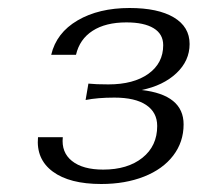

<svg xmlns="http://www.w3.org/2000/svg" viewBox="-20 -727 496 480"><path d="M75 -384H137Q133 -346 160 -324.5Q187 -303 238 -303Q299 -303 336 -332.5Q373 -362 373 -412Q373 -446 345.5 -464.5Q318 -483 266 -483Q224 -483 194 -477L201 -518Q219 -516 251 -516Q314 -516 351 -542.5Q388 -569 388 -614Q388 -642 364 -656.5Q340 -671 296 -671Q244 -671 211.5 -650Q179 -629 170 -590H108Q121 -645 174 -676Q227 -707 304 -707Q375 -707 414.5 -683.5Q454 -660 454 -617Q454 -575 421 -544Q388 -513 334 -502Q439 -490 439 -416Q439 -372 413 -338Q387 -304 340 -285.5Q293 -267 233 -267Q154 -267 112 -298Q70 -329 75 -384Z"/></svg>

Font: Fahkwang Light
Style: Italic
Weight: 300
Italic angle: -10°
Version: Version 1.000; ttfautohint (v1.6)